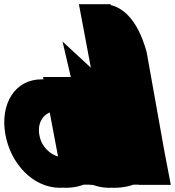

<svg xmlns="http://www.w3.org/2000/svg" viewBox="-20 -880 834 915"><path d="M254 -357C299 -357 330 -336 330 -336L360 -454C360 -454 301 -502 204 -502C77 -502 -19 -386 5 -242C29 -99 164 15 291 15C388 15 429 -31 429 -31L356 -152C356 -152 330 -130 285 -130C228 -130 174 -180 165 -244C156 -307 197 -357 254 -357Z M5 -243C29 -100 138 15 266 15C326 15 372 -13 399 -52H401L409 1H559L461 -513L278 -682L335 -438C291 -479 238 -502 179 -502C51 -502 -19 -386 5 -243ZM167 -240C157 -305 196 -351 253 -351C309 -351 361 -305 371 -240C381 -176 345 -130 286 -130C224 -130 177 -176 167 -240Z M282 0C323 -1 422 -42 382 -270C383 -282 373 -374 452 -374C502 -374 536 -346 536 -346L571 -496C571 -496 525 -528 469 -528C383 -528 352 -439 352 -439H350L336 -513H185Z M238 -243C262 -100 371 15 499 15C559 15 605 -13 632 -52H634L642 1H792L679 -631C634 -797 554 -858 477 -860L568 -438C524 -479 471 -502 412 -502C284 -502 214 -386 238 -243ZM400 -240C390 -305 429 -351 486 -351C542 -351 594 -305 604 -240C614 -176 578 -130 519 -130C457 -130 410 -176 400 -240Z M718 -218C718 -224 716 -234 715 -241C685 -414 568 -502 435 -502C302 -502 214 -386 238 -243C262 -101 389 15 522 15C619 15 693 -22 724 -119L607 -175C575 -135 555 -126 506 -126C468 -126 408 -150 400 -218ZM386 -316C384 -357 409 -387 461 -387C505 -387 541 -363 553 -316Z M435 0 399 -228C384 -322 402 -358 465 -358C528 -358 557 -322 572 -228L608 0H760L714 -273C687 -437 602 -502 438 -502C274 -502 212 -437 239 -273L284 0Z M240 -243C264 -100 373 15 501 15C561 15 607 -13 634 -52H636L644 1H794L696 -513L513 -682L570 -438C526 -479 473 -502 414 -502C286 -502 216 -386 240 -243ZM402 -240C392 -305 431 -351 488 -351C544 -351 596 -305 606 -240C616 -176 580 -130 521 -130C459 -130 412 -176 402 -240Z M518 0H670L507 -860H356Z"/></svg>

Font: Poland Can Into
Style: Bold
Weight: 700
Foundry: Cannot Into Space Fonts
Version: Version 0.99